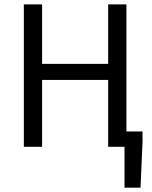

<svg xmlns="http://www.w3.org/2000/svg" viewBox="-20 -676 701 884"><path d="M89.8 0V-655.8H173.8V-381.8H478V-655.8H562V-70.8H636.2V-21L627 188H553.2V0H478V-308.1H173.8V0Z"/></svg>

Font: Source Sans Pro
Style: Regular
Weight: 400
Designer: Paul D. Hunt
Foundry: Adobe Systems Incorporated
Version: Version 3.006;hotconv 1.0.111;makeotfexe 2.5.65597